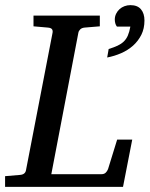

<svg xmlns="http://www.w3.org/2000/svg" viewBox="-35 -732 586 752"><path d="M530.8 -651.9Q530.8 -620.1 518.6 -595.7Q506.3 -571.3 486.1 -553.2Q465.8 -535.2 439.5 -523.7Q413.1 -512.2 384.8 -506.8L390.6 -540Q411.1 -546.4 425.3 -553Q439.5 -559.6 449.5 -569.1Q459.5 -578.6 465.6 -592.5Q471.7 -606.4 475.6 -627.9H422.9Q418.5 -633.3 416.5 -640.9Q414.6 -648.4 414.6 -655.3Q414.6 -667.5 419.7 -678Q424.8 -688.5 433.1 -696Q441.4 -703.6 452.6 -707.8Q463.9 -711.9 475.6 -711.9Q503.4 -711.9 517.1 -695.6Q530.8 -679.2 530.8 -651.9ZM446.8 0H-15.1V-42L43 -46.9Q64 -48.3 66.9 -65.9L170.9 -604Q172.4 -612.3 168.5 -617.7Q164.6 -623 151.9 -624L96.2 -628.9V-670.9H356V-628.9L296.9 -624Q285.6 -623 279.5 -617.2Q273.4 -611.3 272 -604L166 -49.8H362.8Q372.6 -49.8 378.7 -55.4Q384.8 -61 388.2 -69.8L423.8 -185.1H482.9Z"/></svg>

Font: Charis SIL Eur
Style: Italic
Weight: 400
Italic angle: -11°
Foundry: SIL International
Version: Version 5.000